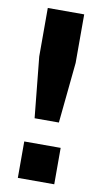

<svg xmlns="http://www.w3.org/2000/svg" viewBox="-82 -740 414 779"><g transform="rotate(10 125.0 -350.0)"><path d="M75 -250H175L200 -500V-700H50V-500ZM50 0H200V-150H50Z"/></g></svg>

Font: Millimetre
Style: Bold
Weight: 800
Designer: Jérémy Landes
Version: Version 1.0